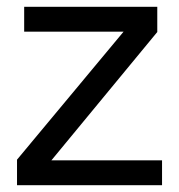

<svg xmlns="http://www.w3.org/2000/svg" viewBox="-20 -544 526 564"><path d="M442 -524V-450L131 -73H456V0H30V-75L343 -451H51V-524Z"/></svg>

Font: ColatingCofangSans
Style: Regular
Weight: 400
Foundry: GNU
Version: Version 412.227;June 27, 2022;FontCreator 11.0.0.2412 32-bit